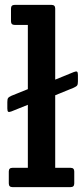

<svg xmlns="http://www.w3.org/2000/svg" viewBox="-20 -766 339 786"><path d="M206 -731V-440L282 -471Q292 -475 295.5 -472.5Q299 -470 299 -459V-433Q299 -421 296 -416.5Q293 -412 282 -407L206 -376V-79H269Q284 -79 284 -64V-15Q284 0 269 0H31Q16 0 16 -15V-64Q16 -79 31 -79H94V-337L27 -310Q17 -306 13.5 -308.5Q10 -311 10 -322V-348Q10 -360 13 -364.5Q16 -369 27 -374L94 -401V-664H40Q25 -664 25 -679V-731Q25 -746 40 -746H191Q206 -746 206 -731Z"/></svg>

Font: Crete Round
Style: Regular
Weight: 400
Designer: Veronika Burian
Foundry: TypeTogether
Version: Version 1.001